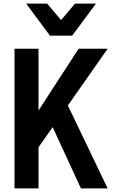

<svg xmlns="http://www.w3.org/2000/svg" viewBox="-20 -1052 646 1072"><path d="M512 -853ZM383 -853H259L126 -1032H243L321 -940L399 -1032H516ZM581 0H432L274 -342L195 -230V0H61V-780H195V-435L419 -780H581L359 -463Z"/></svg>

Font: Tanohe Sans SemiBold
Style: Regular
Weight: 600
Designer: Village Type and Design LLC & Cristiano Sobral
Foundry: Cooper Hewitt Smithsonian Design Museum
Version: Version 1.00;September 29, 2021;FontCreator 13.0.0.2655 64-b